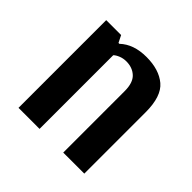

<svg xmlns="http://www.w3.org/2000/svg" viewBox="-135 -642 774 774"><g transform="rotate(45 252.5 -255.0)"><path d="M65 -500H150L165 -470H170Q212 -510 285 -510Q357 -510 398.5 -475Q440 -440 440 -350V0H320V-350Q320 -398 297.5 -419Q275 -440 240 -440Q223 -440 208 -434Q193 -428 185 -420V0H65Z"/></g></svg>

Font: Cuprum
Style: Bold
Weight: 700
Designer: Jovanny Lemonad
Foundry: Jovanny Lemonad
Version: Version 2.000